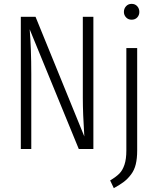

<svg xmlns="http://www.w3.org/2000/svg" viewBox="-20 -772 815 995"><path d="M662.1 -752Q680.2 -752 691.2 -739.7Q702.1 -727.5 702.1 -710Q702.1 -693.4 691.2 -681.6Q680.2 -669.9 662.1 -669.9Q644.5 -669.9 633.3 -681.9Q622.1 -693.8 622.1 -710Q622.1 -727.5 633.3 -739.7Q644.5 -752 662.1 -752ZM463.9 -685.1V0H388.2L133.8 -620.1Q142.1 -520.5 142.1 -387.2V0H87.9V-685.1H164.1L417 -64.9Q409.2 -184.1 409.2 -266.1V-685.1ZM690.9 -522.9V7.8Q690.9 49.3 683.6 79.3Q676.3 109.4 659.4 131.8Q642.6 154.3 622.6 169.7Q602.5 185.1 569.8 203.1L550.8 163.1Q582.5 144 599.1 127Q615.7 109.9 625.2 81.1Q634.8 52.2 634.8 7.8V-522.9Z"/></svg>

Font: Fira Sans Compressed Light
Style: Regular
Weight: 300
Width: 1
Designer: Carrois Corporate & Edenspiekermann AG
Foundry: Carrois Corporate GbR & Edenspiekermann AG
Version: Version 4.203;PS 004.203;hotconv 1.0.88;makeotf.lib2.5.64775